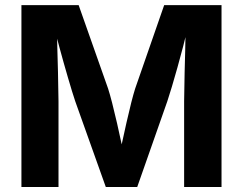

<svg xmlns="http://www.w3.org/2000/svg" viewBox="-20 -748 972 768"><path d="M65.7 -727.5H294.6L412.4 -393.5Q426.7 -349.1 448.1 -255.4Q469.5 -161.6 481.1 -99H451.9Q465.1 -165 485.9 -257.4Q506.8 -349.8 520.6 -393.5L636.7 -727.5H866.1V0H716.5V-343Q716.7 -377.2 718.5 -458.2Q721.1 -540.8 722.5 -641H732.1Q714 -564.3 689.7 -477.9Q665.5 -391.5 649.3 -343L528.9 0H403.2L280.9 -343Q269.5 -376.8 252 -436.9Q234.4 -497 217.6 -559Q206.2 -601.6 196 -641H207.7Q208.6 -569.4 211.9 -460.3Q213.8 -378.3 214 -343V0H65.7Z"/></svg>

Font: Raveo Variable
Style: Regular
Weight: 400
Designer: Jakub Foglar, Rasmus Andersson (Inter)
Foundry: Jakubfoglar.com
Version: Version 1.000;Glyphs 3.2.3 (3260)